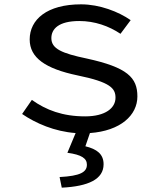

<svg xmlns="http://www.w3.org/2000/svg" viewBox="-20 -601 740 886"><path d="M614 -156C614 -243 568 -290 380 -331C265 -355 217 -376 217 -425C217 -467 250 -504 346 -504C417 -504 482 -481 536 -445L583 -508C527 -547 440 -581 354 -581C197 -581 117 -511 117 -419C117 -334 190 -284 338 -253C490 -222 513 -193 513 -150C513 -103 467 -64 373 -64C269 -64 193 -93 127 -140L82 -75C145 -32 232 6 329 13L291 104C357 113 381 130 381 159C381 193 351 211 255 216L265 265C388 259 458 226 458 157C458 110 427 87 374 74L395 13C536 3 614 -69 614 -156Z"/></svg>

Font: Kawkab Mono Light
Style: Bold
Weight: 400
Monospace: yes
Designer: Abdullah Arif
Foundry: Abdullah Arif
Version: Version 1.000;PS 000.500;hotconv 1.0.88;makeotf.lib2.5.64775